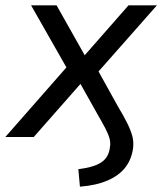

<svg xmlns="http://www.w3.org/2000/svg" viewBox="-30 -516 611 723"><path d="M271 187 265 121Q324 114 352 95Q380 76 384 38Q387 22 382.5 5.5Q378 -11 366.5 -33Q355 -55 337 -86L273 -200L97 0H-10L234 -278L239 -229L87 -496H183L289 -308L454 -496H561L327 -231L325 -276L413 -117Q436 -79 449.5 -51.5Q463 -24 468.5 -2.5Q474 19 471 43Q465 85 441.5 115Q418 145 375.5 163.5Q333 182 271 187Z"/></svg>

Font: Nunito Sans 7pt
Style: Italic
Weight: 400
Italic angle: -9°
Designer: Vernon Adams
Foundry: Vernon Adams
Version: Version 3.101;gftools[0.9.27]